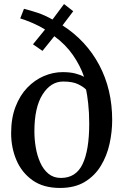

<svg xmlns="http://www.w3.org/2000/svg" viewBox="-20 -918 606 949"><path d="M276.5 11Q194 11 140.5 -27.2Q87 -65.5 61 -127Q35 -188.5 35 -259.5Q35 -334 56.8 -390.5Q78.5 -447 115.2 -485Q152 -523 197.2 -542.2Q242.5 -561.5 289.5 -561.5Q326.5 -561.5 352.2 -554.8Q378 -548 395.5 -538.5Q377 -593 340.8 -645.5Q304.5 -698 248.5 -739L190 -666.5L143 -699L202.5 -772Q173.5 -790.5 137.2 -805.8Q101 -821 80 -827L98.5 -874.5Q133.5 -865.5 166.8 -854.5Q200 -843.5 239.5 -821.5L296.5 -898L342 -862.5L289 -792.5Q406.5 -717 470.5 -596.5Q534.5 -476 534.5 -324.5Q534.5 -266.5 521.5 -207.2Q508.5 -148 478.5 -98.5Q448.5 -49 399 -19Q349.5 11 276.5 11ZM281 -38.5Q355.5 -38.5 388.2 -107Q421 -175.5 421 -307Q421 -361.5 415.8 -407.5Q410.5 -453.5 405.5 -475Q394.5 -487.5 367.2 -501.2Q340 -515 292 -515Q231 -515 190.5 -451.2Q150 -387.5 150 -268.5Q150 -229.5 156.8 -189.2Q163.5 -149 178.8 -114.8Q194 -80.5 219.2 -59.5Q244.5 -38.5 281 -38.5Z"/></svg>

Font: Merriweather Text
Style: Regular
Weight: 400
Designer: Eben Sorkin
Foundry: Eben Sorkin
Version: Version 2.100; ttfautohint (v1.7.19-72a1) -l 8 -r 50 -G 200 